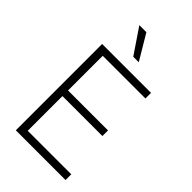

<svg xmlns="http://www.w3.org/2000/svg" viewBox="-278 -1025 1112 1112"><g transform="rotate(45 278.0 -468.5)"><path d="M89.8 -707H490.2V-661.1H140.6V-377H467.8V-331.1H140.6V-46.9H497.1V0H89.8ZM165 -936.5H222.7L314.5 -782.2H269.5Z"/></g></svg>

Font: Pretendard GOV ExtraLight
Style: Regular
Weight: 200
Designer: Base glyphs from Inter by Rasmus Andersson; Hangeul glyphs from Noto Sans CJK(Source Han Sans) by Jang Soo-young and Kan
Foundry: Kil Hyung-jin
Version: Version 1.309